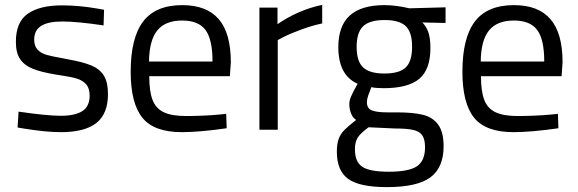

<svg xmlns="http://www.w3.org/2000/svg" viewBox="-20 -531 2368 786"><path d="M82 -4 52 -9 56 -74Q173 -57 228 -57Q288 -57 317.5 -76.5Q347 -96 347 -139Q347 -170 332.5 -186Q318 -202 295.5 -209Q273 -216 232 -222L207 -226Q147 -236 113 -250Q79 -264 62 -289.5Q45 -315 45 -360Q45 -441 94 -475Q143 -509 233 -509Q304 -509 378 -496L406 -491L404 -427Q296 -443 235 -443Q177 -443 148.5 -425Q120 -407 120 -369Q120 -342 134 -327.5Q148 -313 170.5 -306.5Q193 -300 234 -293L259 -288Q321 -277 355 -262.5Q389 -248 405.5 -221Q422 -194 422 -146Q422 -65 374.5 -27.5Q327 10 229 10Q169 10 82 -4Z M515 -237Q515 -376 566 -443Q617 -510 726 -510Q826 -510 875.5 -452.5Q925 -395 925 -276L921 -219H591Q591 -157 604.5 -122Q618 -87 650.5 -71.5Q683 -56 741 -56Q770 -56 808 -57.5Q846 -59 877 -62L906 -65L908 -6Q797 10 724 10Q610 10 562.5 -49.5Q515 -109 515 -237ZM850 -279Q850 -370 821 -408.5Q792 -447 726 -447Q657 -447 624 -406.5Q591 -366 590 -279Z M1042 -500H1116V-432Q1202 -491 1299 -511V-435Q1260 -427 1214.5 -410.5Q1169 -394 1142 -380L1117 -367V0H1042Z M1359 90Q1359 58 1366.5 37.5Q1374 17 1390 1Q1406 -15 1438 -40Q1424 -49 1417 -67Q1410 -85 1410 -105Q1410 -118 1416 -133.5Q1422 -149 1444 -188Q1365 -223 1365 -338Q1365 -425 1412 -467.5Q1459 -510 1554 -510Q1600 -510 1656 -497L1804 -501V-437L1709 -439Q1726 -422 1734 -397.5Q1742 -373 1742 -335Q1742 -246 1696 -208Q1650 -170 1551 -170Q1520 -170 1500 -174Q1492 -154 1487 -139Q1482 -124 1482 -113Q1482 -87 1502.5 -79Q1523 -71 1566 -71H1605Q1671 -71 1711.5 -61Q1752 -51 1774 -20.5Q1796 10 1796 68Q1796 155 1742 195Q1688 235 1564 235Q1452 235 1405.5 201.5Q1359 168 1359 90ZM1667 -340Q1667 -399 1641 -424Q1615 -449 1555 -449Q1493 -449 1466.5 -423.5Q1440 -398 1440 -339Q1440 -280 1466.5 -255Q1493 -230 1554 -230Q1615 -230 1641 -255Q1667 -280 1667 -340ZM1720 72Q1720 40 1709 23.5Q1698 7 1672 1Q1646 -5 1597 -5L1489 -10Q1456 14 1444.5 32Q1433 50 1433 80Q1433 132 1463.5 152Q1494 172 1571 172Q1654 172 1687 149.5Q1720 127 1720 72Z M1873 -237Q1873 -376 1924 -443Q1975 -510 2084 -510Q2184 -510 2233.5 -452.5Q2283 -395 2283 -276L2279 -219H1949Q1949 -157 1962.5 -122Q1976 -87 2008.5 -71.5Q2041 -56 2099 -56Q2128 -56 2166 -57.5Q2204 -59 2235 -62L2264 -65L2266 -6Q2155 10 2082 10Q1968 10 1920.5 -49.5Q1873 -109 1873 -237ZM2208 -279Q2208 -370 2179 -408.5Q2150 -447 2084 -447Q2015 -447 1982 -406.5Q1949 -366 1948 -279Z"/></svg>

Font: Cairo
Style: Regular
Weight: 400
Designer: Mohamed Gaber, the designers of Titillium
Foundry: Kief Type Foundry
Version: Version 2.009; ttfautohint (v1.5.33-1714) -l 8 -r 50 -G 200 